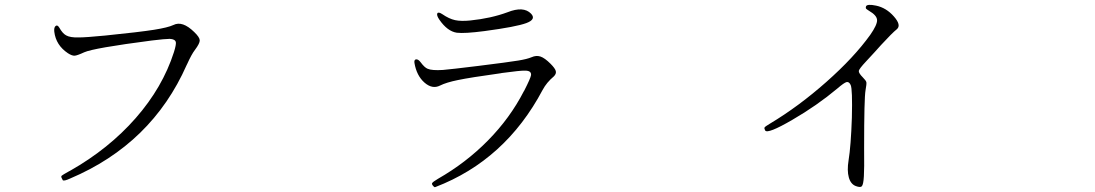

<svg xmlns="http://www.w3.org/2000/svg" viewBox="-20 -749 4540 796"><path d="M270.5 -8.8Q609.4 -152.3 753.9 -479.5Q754.9 -480.5 755.9 -483.4Q774.4 -524.4 788.1 -542Q808.6 -569.3 808.1 -582Q807.6 -594.7 785.2 -616.2Q736.3 -664.1 699.2 -645.5Q676.8 -634.8 618.2 -625.5Q559.6 -616.2 416 -601.6Q335.9 -593.8 306.6 -593.8Q270.5 -592.8 253.9 -602.5Q239.3 -610.4 225.6 -634.8Q217.8 -647.5 210.4 -641.1Q203.1 -634.8 205.1 -617.2Q211.9 -561.5 261.7 -528.3Q278.3 -517.6 289.1 -518.1Q299.8 -518.6 329.1 -532.2Q368.2 -549.8 609.4 -581.1Q665 -587.9 683.6 -587.9Q706.1 -586.9 709 -574.2Q710.9 -564.5 701.2 -533.2Q654.3 -386.7 542.5 -259.3Q430.7 -131.8 270.5 -41Q269.5 -40 266.6 -39.1Q240.2 -24.4 236.3 -21Q232.4 -17.6 235.4 -11.7Q238.3 -6.8 240.2 -2Q245.1 2.9 270.5 -8.8Z M1785.2 26.4Q2075.2 -85 2229.5 -376Q2246.1 -407.2 2276.4 -432.6Q2287.1 -443.4 2284.2 -454.6Q2281.2 -465.8 2262.7 -484.4Q2238.3 -508.8 2220.7 -514.6Q2203.1 -520.5 2183.6 -511.7Q2165 -503.9 2128.9 -498Q2087.9 -491.2 1961.9 -475.6Q1850.6 -461.9 1816.4 -459Q1770.5 -456.1 1752.9 -463.9Q1740.2 -468.8 1723.6 -491.2Q1713.9 -503.9 1705.1 -502.9Q1696.3 -502 1698.2 -488.3Q1707 -435.5 1739.7 -406.7Q1772.5 -377.9 1804.7 -394.5Q1830.1 -407.2 1877.9 -417Q1928.7 -427.7 2055.7 -445.3Q2057.6 -445.3 2060.5 -446.3Q2138.7 -457 2157.2 -456.1Q2183.6 -456.1 2181.6 -437.5Q2179.7 -424.8 2153.3 -373Q2152.3 -371.1 2151.4 -370.1Q2094.7 -259.8 2003.4 -167Q1912.1 -74.2 1795.9 -7.8Q1774.4 4.9 1771.5 10.3Q1768.6 15.6 1779.3 25.4Q1782.2 28.3 1785.2 26.4ZM1988.3 -620.1Q2120.1 -637.7 2162.1 -653.3Q2204.1 -668.9 2181.6 -692.4Q2150.4 -724.6 2084 -698.2Q2015.6 -672.9 1929.7 -664.1Q1891.6 -660.2 1866.7 -665.5Q1841.8 -670.9 1813.5 -690.4Q1796.9 -701.2 1793 -693.4Q1789.1 -685.5 1801.8 -667Q1835 -619.1 1874 -613.3Q1906.2 -609.4 1988.3 -620.1Z M3552.7 23.4Q3559.6 16.6 3561.5 -18.6Q3563.5 -44.9 3562.5 -136.7Q3562.5 -341.8 3568.4 -375Q3573.2 -401.4 3571.8 -408.2Q3570.3 -415 3557.6 -427.7Q3539.1 -446.3 3540.5 -455.1Q3542 -463.9 3570.3 -494.1Q3612.3 -539.1 3632.8 -562.5Q3678.7 -612.3 3698.2 -627.9Q3717.8 -644.5 3686 -680.7Q3654.3 -716.8 3612.3 -725.6Q3575.2 -733.4 3570.3 -722.7Q3568.4 -715.8 3570.3 -713.4Q3572.3 -710.9 3583 -704.1Q3615.2 -685.5 3616.2 -666Q3617.2 -646.5 3587.9 -604.5Q3520.5 -510.7 3405.8 -409.2Q3291 -307.6 3171.9 -236.3Q3152.3 -224.6 3149.9 -220.7Q3147.5 -216.8 3152.3 -208Q3162.1 -192.4 3264.6 -252Q3367.2 -311.5 3451.2 -381.8Q3479.5 -406.2 3489.7 -408.7Q3500 -411.1 3506.8 -396.5Q3514.6 -378.9 3511.7 -260.7Q3507.8 -144.5 3498 -84Q3491.2 -42 3499 -13.7Q3506.8 14.6 3528.3 22.5Q3546.9 29.3 3552.7 23.4Z"/></svg>

Font: Bpmf GenWan Min R
Style: R
Weight: 400
Foundry: But Ko
Version: Version 1.320